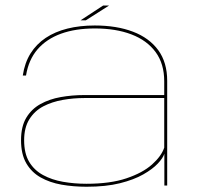

<svg xmlns="http://www.w3.org/2000/svg" viewBox="-20 -688 730 712"><path d="M301 4.5Q373 4.5 424.8 -8.5Q476.5 -21.5 511.2 -41.2Q546 -61 565.2 -81.5Q584.5 -102 589.5 -118V0H600V-388Q600 -456.5 566.8 -502Q533.5 -547.5 473 -570.5Q412.5 -593.5 331.5 -593.5Q276 -593.5 230 -582Q184 -570.5 149.5 -547.5Q115 -524.5 93.2 -489.8Q71.5 -455 64.5 -408H76.5Q86 -466.5 119.2 -505Q152.5 -543.5 206.2 -563Q260 -582.5 331.5 -582.5Q409.5 -582.5 467.2 -560.5Q525 -538.5 557 -495Q589 -451.5 589 -386.5V-335.5H292.5Q247.5 -335.5 205.2 -328Q163 -320.5 129.8 -302Q96.5 -283.5 77.2 -251Q58 -218.5 58 -168Q58 -116 77.5 -82.5Q97 -49 130.8 -30Q164.5 -11 208.2 -3.2Q252 4.5 301 4.5ZM301 -6.5Q255.5 -6.5 214 -13.8Q172.5 -21 139.8 -38.8Q107 -56.5 88.2 -87.8Q69.5 -119 69.5 -168Q69.5 -215 89 -246Q108.5 -277 140.8 -293.8Q173 -310.5 212.8 -317.5Q252.5 -324.5 293.5 -324.5H589V-140.5Q578.5 -109 543.8 -78Q509 -47 449 -26.8Q389 -6.5 301 -6.5ZM278.5 -612.5H298L384.5 -667.5H362.5Z"/></svg>

Font: Anybody Expanded Thin
Style: Regular
Weight: 250
Width: 7
Version: Version 1.113;gftools[0.9.25]